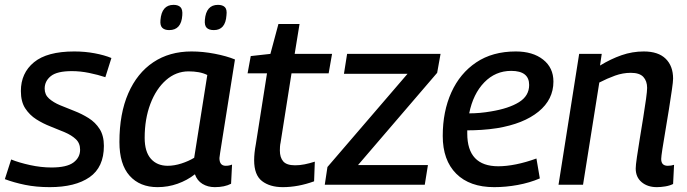

<svg xmlns="http://www.w3.org/2000/svg" viewBox="-33 -761 2831 791"><path d="M-13 -23 13 -104Q45 -91 90.5 -81Q136 -71 179 -71Q242 -71 269.5 -91.5Q297 -112 297 -144Q297 -171 279.5 -187.5Q262 -204 234 -216Q206 -228 175 -240Q144 -252 116.5 -269.5Q89 -287 71 -314.5Q53 -342 53 -386Q53 -460 107 -504.5Q161 -549 273 -549Q317 -549 357 -541.5Q397 -534 426 -522L401 -443Q371 -453 334.5 -460.5Q298 -468 263 -468Q202 -468 176.5 -447.5Q151 -427 151 -396Q151 -371 169 -355Q187 -339 214.5 -327.5Q242 -316 273 -304Q304 -292 332 -274.5Q360 -257 377.5 -229.5Q395 -202 395 -160Q395 -72 336 -31Q277 10 172 10Q116 10 70 0.5Q24 -9 -13 -23Z M852 10Q823 10 801 -3.5Q779 -17 770 -43Q738 -18 698.5 -4Q659 10 616 10Q543 10 501 -37Q459 -84 459 -176Q459 -293 495.5 -376.5Q532 -460 598.5 -504.5Q665 -549 756 -549Q803 -549 852 -539.5Q901 -530 935 -516Q916 -396 903.5 -318Q891 -240 884 -195.5Q877 -151 874 -132Q871 -113 871 -110Q871 -78 897 -78Q911 -78 923 -83L919 -4Q892 10 852 10ZM767 -111 821 -452Q805 -460 785.5 -463.5Q766 -467 744 -467Q692 -467 651 -431Q610 -395 586.5 -333Q563 -271 563 -193Q563 -136 588.5 -107Q614 -78 658 -78Q685 -78 714.5 -87.5Q744 -97 767 -111ZM848 -637Q828 -637 818.5 -646.5Q809 -656 811 -679Q816 -741 865 -741Q884 -741 893.5 -731.5Q903 -722 900 -698Q896 -637 848 -637ZM664 -637Q645 -637 635.5 -646.5Q626 -656 628 -678Q633 -741 682 -741Q701 -741 710.5 -731.5Q720 -722 718 -698Q714 -637 664 -637Z M1264 -95 1261 -14Q1195 10 1132 10Q1079 10 1046.5 -15Q1014 -40 1014 -101Q1014 -130 1021 -167L1067 -459H987L1000 -530L1081 -539L1114 -662H1201L1181 -539H1335L1321 -459H1168L1123 -174Q1121 -165 1120.5 -156.5Q1120 -148 1120 -141Q1120 -112 1134 -96Q1148 -80 1183 -80Q1202 -80 1222 -84Q1242 -88 1264 -95Z M1305 0 1316 -73 1646 -457H1384L1397 -539H1782L1768 -461L1442 -81H1730L1717 0Z M2191 -26Q2149 -8 2100 1Q2051 10 2003 10Q1902 10 1846.5 -45.5Q1791 -101 1791 -201Q1791 -302 1826.5 -380.5Q1862 -459 1929 -504Q1996 -549 2092 -549Q2162 -549 2204.5 -515.5Q2247 -482 2247 -425Q2247 -351 2185.5 -301Q2124 -251 2015 -233Q1983 -228 1951.5 -226Q1920 -224 1892 -224Q1892 -218 1892 -211Q1892 -76 2020 -76Q2053 -76 2093 -84Q2133 -92 2177 -108ZM2073 -469Q2008 -469 1962 -421.5Q1916 -374 1900 -294Q1922 -294 1944.5 -296Q1967 -298 1990 -302Q2063 -314 2105 -340Q2147 -366 2147 -411Q2147 -469 2073 -469Z M2353 -539H2446L2439 -491Q2483 -518 2527.5 -533.5Q2572 -549 2619 -549Q2679 -549 2709.5 -519Q2740 -489 2740 -437Q2740 -425 2735 -390.5Q2730 -356 2723 -311.5Q2716 -267 2708.5 -223.5Q2701 -180 2696 -147.5Q2691 -115 2691 -106Q2691 -78 2718 -78Q2732 -78 2744 -82L2740 -3Q2726 4 2707.5 7Q2689 10 2673 10Q2635 10 2610.5 -10.5Q2586 -31 2586 -67Q2586 -80 2591 -114Q2596 -148 2603 -191Q2610 -234 2617 -277Q2624 -320 2628.5 -353Q2633 -386 2633 -399Q2633 -427 2617.5 -444Q2602 -461 2566 -461Q2533 -461 2501 -449.5Q2469 -438 2436 -421L2369 0H2268Z"/></svg>

Font: Georama Medium
Style: Italic
Weight: 500
Italic angle: -9°
Designer: Jean-Baptiste Levee
Foundry: Production Type
Version: Version 1.000